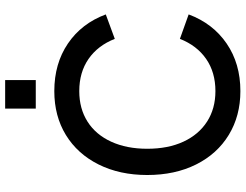

<svg xmlns="http://www.w3.org/2000/svg" viewBox="-124 -817 954 746"><g transform="rotate(-90 353.0 -444.0)"><path d="M46 -349Q46 -456 87 -538Q128 -620 201.5 -665Q275 -710 372 -710Q479 -710 557 -657Q635 -604 670 -510L575 -475Q549 -541 497 -577Q445 -613 372 -613Q304 -613 253.5 -581Q203 -549 175.5 -489Q148 -429 148 -349Q148 -268 175.5 -208.5Q203 -149 253.5 -116.5Q304 -84 372 -84Q445 -84 497 -120Q549 -156 575 -222L670 -188Q635 -94 557 -40.5Q479 13 372 13Q276 13 202 -32Q128 -77 87 -159Q46 -241 46 -349ZM304 -901H415V-782H304Z"/></g></svg>

Font: Hanken Grotesk Medium
Style: Regular
Weight: 500
Designer: Alfredo Marco Pradil
Foundry: Hanken Design Co.
Version: Version 3.014